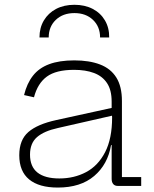

<svg xmlns="http://www.w3.org/2000/svg" viewBox="-20 -796 658 822"><path d="M484.5 0Q471.5 0 464.8 -8Q458 -16 458 -30.5V-222L462 -235L460 -294L458 -319V-361Q458 -410.5 438.2 -440.2Q418.5 -470 382.5 -483.5Q346.5 -497 297 -497Q220 -497 180.5 -468Q141 -439 125.5 -379.5L83 -389Q95 -438.5 121 -471.8Q147 -505 190.5 -521.2Q234 -537.5 298 -537.5Q362.5 -537.5 408.2 -520Q454 -502.5 478 -464.2Q502 -426 502 -363.5V-38H584.5V0ZM227.5 7Q147 7 104.8 -27.8Q62.5 -62.5 62.5 -131.5Q62.5 -197 101.5 -230.8Q140.5 -264.5 221 -282L472 -337V-303.5L228 -248Q168.5 -235 138.5 -209Q108.5 -183 108.5 -134Q108.5 -82.5 140.5 -57.2Q172.5 -32 234 -32Q297.5 -32 348.8 -59.2Q400 -86.5 430 -144.5Q460 -202.5 460 -294L471.5 -175H455.5Q441.5 -92 383.2 -42.5Q325 7 227.5 7ZM447.5 -635.5Q448 -677 429.2 -708.8Q410.5 -740.5 376.8 -758Q343 -775.5 298.5 -775.5Q254 -775.5 220.2 -757.8Q186.5 -740 167.8 -708.5Q149 -677 149 -635.5H188.5Q188.5 -682 219 -711Q249.5 -740 298.5 -740Q347.5 -740 378 -711Q408.5 -682 408.5 -635.5Z"/></svg>

Font: Hepta Slab ExtraLight Light
Style: Regular
Weight: 300
Version: Version 1.100